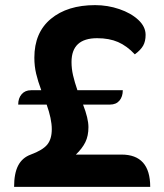

<svg xmlns="http://www.w3.org/2000/svg" viewBox="-20 -729 641 749"><path d="M100 -126Q146 -143 164 -164.5Q182 -186 182 -225Q182 -265 162 -321H51Q51 -346 64.5 -361.5Q78 -377 101 -377H141Q128 -412 121 -441.5Q114 -471 114 -504Q114 -602 178.5 -655.5Q243 -709 351 -709Q400 -709 445.5 -693.5Q491 -678 519.5 -651.5Q548 -625 548 -593Q548 -568 538.5 -551Q529 -534 506 -517Q475 -550 440.5 -565Q406 -580 359 -580Q259 -580 259 -487Q259 -461 265 -435Q271 -409 282 -377H459Q459 -352 446 -336.5Q433 -321 409 -321H304Q325 -267 325 -233Q325 -199 313 -174.5Q301 -150 276 -126H454Q566 -126 566 0H35Q35 -53 51 -83.5Q67 -114 100 -126Z"/></svg>

Font: K2D ExtraBold
Style: Regular
Weight: 800
Designer: Katatrad Aksorn Co.,Ltd.
Foundry: Cadson Demak Co.,Ltd.
Version: Version 1.000; ttfautohint (v1.6)